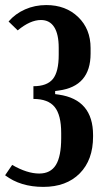

<svg xmlns="http://www.w3.org/2000/svg" viewBox="-30 -729 437 759"><path d="M141.1 9.8Q50.8 9.8 -9.8 -36.1L18.1 -77.1Q77.1 -43 125 -43Q169.9 -43 190.9 -76.9Q211.9 -110.8 211.9 -183.1V-203.1Q211.9 -274.4 186 -306.2Q160.2 -337.9 102.1 -337.9V-388.2Q155.8 -388.2 179 -416.7Q202.1 -445.3 202.1 -512.2V-540Q202.1 -593.8 184.3 -621.8Q166.5 -649.9 131.8 -649.9Q89.4 -649.9 40 -608.9L3.9 -644Q30.3 -674.8 69.1 -691.9Q107.9 -709 152.8 -709Q230 -709 279.1 -661.6Q328.1 -614.3 328.1 -539.1V-517.1Q328.1 -387.7 202.1 -371.1L188 -369.1V-356.9L202.1 -355Q337.9 -335.4 337.9 -194.8V-189Q337.9 -96.7 285.2 -43.5Q232.4 9.8 141.1 9.8Z"/></svg>

Font: Moniqa Black Paragraph
Style: Regular
Weight: 900
Designer: Rajesh Rajput
Foundry: Rajesh Rajput
Version: Version 1.000